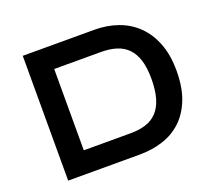

<svg xmlns="http://www.w3.org/2000/svg" viewBox="-119 -856 1122 1012"><g transform="rotate(-20 442.5 -350.0)"><path d="M232 -122H494Q543.5 -122 581.2 -134.2Q619 -146.5 644.5 -174.2Q670 -202 683 -246.5Q696 -291 696 -355Q696 -416.5 682.8 -459Q669.5 -501.5 643.8 -528Q618 -554.5 580.5 -566.2Q543 -578 494 -578H232ZM100 0V-700H502Q572 -700 632.8 -678.5Q693.5 -657 738.5 -613.5Q783.5 -570 809.2 -504.2Q835 -438.5 835 -350Q835 -256 808.8 -189.5Q782.5 -123 737.5 -81Q692.5 -39 631.8 -19.5Q571 0 502 0Z"/></g></svg>

Font: Science Gothic
Style: Regular
Weight: 400
Designer: Thomas Phinney, Vassil Kateliev, Brandon Buerkle
Foundry: Font Detective LLC
Version: Version 1.018